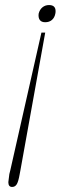

<svg xmlns="http://www.w3.org/2000/svg" viewBox="-20 -524 259 760"><path d="M133 -470Q137 -486 148 -495Q159 -504 174 -504Q200 -504 200 -480Q200 -474 199 -470Q196 -454 185.5 -445Q175 -436 159 -436Q144 -436 137.5 -445Q131 -454 133 -470ZM13 197Q13 193 17 165L21 149L144 -395H159L61 149L58 165Q53 194 46.5 205Q40 216 28 216Q13 216 13 197Z"/></svg>

Font: Trirong Thin
Style: Italic
Weight: 250
Italic angle: -12°
Designer: Katatrad Team
Foundry: CadsonDemak
Version: Version 1.001